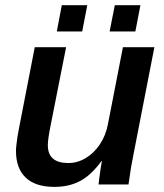

<svg xmlns="http://www.w3.org/2000/svg" viewBox="-20 -710 633 739"><path d="M370.6 -90.3Q332 -36.6 289.1 -13.7Q246.1 9.3 189.5 9.3Q116.2 9.3 78.9 -26.4Q41.5 -62 41.5 -129.4Q41.5 -138.7 43.2 -152.8Q44.9 -167 47.1 -182.6Q49.3 -198.2 51.8 -209.5L113.8 -528.3H234.4L175.3 -229.5Q164.1 -174.8 164.1 -151.4Q164.1 -82.5 242.7 -82.5Q278.3 -82.5 310.1 -101.6Q341.8 -120.6 364.5 -154.5Q387.2 -188.5 395.5 -232.4L453.1 -528.3H574.2L493.2 -112.8Q488.8 -92.3 484.1 -64Q479.5 -35.6 474.6 0H359.4Q359.4 -3.4 361.8 -21.5Q364.3 -39.6 367.2 -60.1Q370.1 -80.6 372.1 -90.3ZM520.5 -689.9 501 -588.9H401.9L421.9 -689.9ZM315.9 -689.9 296.4 -588.9H198.7L217.8 -689.9Z"/></svg>

Font: Arimo SemiBold
Style: Italic
Weight: 600
Italic angle: -12°
Version: Version 1.33